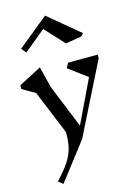

<svg xmlns="http://www.w3.org/2000/svg" viewBox="-162 -966 938 1314"><g transform="rotate(-15 307.0 -309.5)"><path d="M573 -505 321 -1 118 263 85 237Q143 176 173 130Q203 84 215 37Q227 -10 226 -75L98 -386L7 -439V-465L168 -549L206 -398L330 -93L476 -398L345 -495L362 -530L573 -531ZM496 -680 383 -661 258 -797 105 -671 77 -705 294 -882 514 -699Z"/></g></svg>

Font: Inknut Antiqua Light
Style: Regular
Weight: 300
Designer: Claus Eggers Sørensen
Foundry: Claus Eggers Sørensen
Version: Version 1.003; ttfautohint (v1.8.2) -l 8 -r 50 -G 200 -x 14 